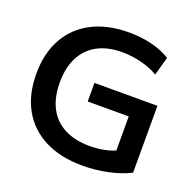

<svg xmlns="http://www.w3.org/2000/svg" viewBox="-131 -875 1034 1020"><g transform="rotate(20 386.5 -365.0)"><path d="M438 10Q314 10 225 -35Q136 -80 88.5 -164Q41 -248 41 -365Q41 -482 88 -566Q135 -650 222.5 -695Q310 -740 431 -740Q498 -740 558 -725.5Q618 -711 665 -682L636 -577Q594 -602 540 -615.5Q486 -629 431 -629Q350 -629 292.5 -598Q235 -567 204.5 -508Q174 -449 174 -365Q174 -281 204.5 -222Q235 -163 294.5 -132Q354 -101 438 -101Q482 -101 523 -109.5Q564 -118 597 -135L580 -95V-320H348V-425H704V-47Q651 -20 580.5 -5Q510 10 438 10Z"/></g></svg>

Font: M PLUS 1 Thin SemiBold
Style: Regular
Weight: 600
Version: Version 1.001